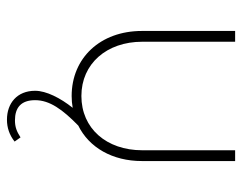

<svg xmlns="http://www.w3.org/2000/svg" viewBox="-92 -408 696 552"><g transform="rotate(90 256.0 -132.0)"><path d="M256 10C268 10 279 9 290 7C262 42 241 83 241 115C241 167 277 196 324 196C347 196 368 189 387 174L375 157C358 168 345 173 326 173C290 173 268 156 268 115C268 73 295 36 341 -9C404 -40 443 -107 443 -192V-460H412V-193C412 -90 349 -18 256 -18C163 -18 100 -91 100 -193V-460H69V-192C69 -72 147 10 256 10Z"/></g></svg>

Font: MV Cash Thin
Style: Regular
Weight: 100
Designer: Rodrigo Fuenzalida
Foundry: fragTYPE
Version: Version 1.100;Glyphs 3.1.2 (3151)